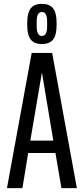

<svg xmlns="http://www.w3.org/2000/svg" viewBox="-20 -974 434 994"><path d="M298 0 267 -182H126L96 0H16L144 -700H250L378 0ZM197 -599 137 -246H256ZM197 -746Q157 -746 139 -769.5Q121 -793 121 -843V-857Q121 -907 139 -930.5Q157 -954 197 -954Q237 -954 255 -930.5Q273 -907 273 -857V-843Q273 -793 255 -769.5Q237 -746 197 -746ZM224 -837V-863Q224 -912 197 -912Q170 -912 170 -863V-837Q170 -788 197 -788Q224 -788 224 -837Z"/></svg>

Font: Pathway Gothic One
Style: Regular
Weight: 400
Version: Version 1.003; ttfautohint (v1.8.4.7-5d5b);gftools[0.9.26]